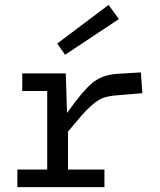

<svg xmlns="http://www.w3.org/2000/svg" viewBox="-20 -765 654 785"><path d="M51 0V-72H173V-393H71V-465H249L254 -303Q317 -392 357 -425.5Q397 -459 458 -463L556 -469L562 -384L467 -376Q419 -373 396 -362.5Q373 -352 347 -327Q332 -314 312.5 -291.5Q293 -269 258 -227V-72H407V0ZM246 -541 214 -587 424 -745 466 -687Z"/></svg>

Font: Intel One Mono
Style: Regular
Weight: 400
Monospace: yes
Designer: Fred Shallcrass
Foundry: Frere-Jones Type LLC
Version: Version 1.400;hotconv 1.1.0;makeotfexe 2.6.0;FJTRelease1.4